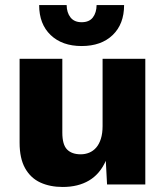

<svg xmlns="http://www.w3.org/2000/svg" viewBox="-20 -734 659 764"><path d="M229.6 10Q179.2 10 140.6 -7.7Q102 -25.4 80 -64.4Q58 -103.4 58 -166V-500H228V-206.2Q228 -158.4 246.9 -139.2Q265.8 -120 301.2 -120Q319 -120 334.9 -126.5Q350.8 -133 362.7 -146.6Q374.6 -160.2 381.4 -181.7Q388.2 -203.2 388.2 -232.2V-500H558.2V0H406L401 -94Q377.4 -41.2 334.1 -15.6Q290.8 10 229.6 10ZM473.8 -713.8Q473.8 -638.2 428.3 -594.5Q382.8 -550.8 304.8 -550.8Q227.4 -550.8 181.6 -594.5Q135.8 -638.2 135.8 -713.8H245.2Q245.6 -683.6 260.6 -664.6Q275.6 -645.6 304.8 -645.6Q335 -645.6 349.5 -664.6Q364 -683.6 364.4 -713.8Z"/></svg>

Font: Work Sans
Style: Regular
Weight: 400
Designer: Wei Huang
Foundry: Wei Huang
Version: Version 2.006; ttfautohint (v1.8.1.43-b0c9)